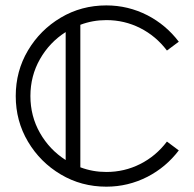

<svg xmlns="http://www.w3.org/2000/svg" viewBox="-20 -701 730 721"><path d="M379.4 0Q285.6 0 208.3 -45.9Q130.9 -91.8 85 -169.2Q39.1 -246.6 39.1 -340.3Q39.1 -434.1 85 -511.5Q130.9 -588.9 208.3 -634.8Q285.6 -680.7 379.4 -680.7Q460.9 -680.7 533.7 -643.6Q603.5 -607.4 651.4 -544.4L606.9 -511.2Q565.4 -565.9 506.3 -595.7Q447.3 -625.5 379.4 -625.5Q328.1 -625.5 281.7 -607.9V-72.8Q328.1 -55.2 379.4 -55.2Q447.3 -55.2 506.3 -85Q565.4 -114.7 606.9 -169.4L651.4 -136.2Q603.5 -73.2 533.7 -37.1Q460.9 0 379.4 0ZM226.6 -100.1V-580.6Q166 -542 130.1 -479Q94.2 -416 94.2 -340.3Q94.2 -264.6 130.1 -201.7Q166 -138.7 226.6 -100.1Z"/></svg>

Font: X Company
Style: Regular
Weight: 400
Designer: GGBotNet
Foundry: GGBotNet
Version: 0.90